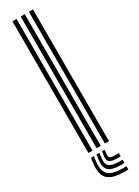

<svg xmlns="http://www.w3.org/2000/svg" viewBox="-258 -815 729 1010"><g transform="rotate(-30 106.5 -310.0)"><path d="M143.7 0V-800H168.7V0ZM43.9 0V-800H68.8V0ZM93.8 0V-800H118.8V0ZM60.1 28.1 56.1 61.8Q49.9 114.5 73.6 137.4Q97.3 160.3 158.8 160.3H182.2V180.5H158.8Q86.6 180.5 58.7 152.9Q30.8 125.4 38.4 61.8L42.4 28.1ZM126.5 28.1 123.3 53.8Q121.6 68.2 129.5 74.4Q137.5 80.6 158.8 80.6H182.2V100H158.8Q126.7 100 114.5 89.3Q102.4 78.6 106.4 53.8L110.4 28.1ZM94.1 28.1 90.1 57.8Q85.4 91.2 101.3 105.7Q117.3 120.1 158.8 120.1H182.2V140.2H158.8Q106.3 140.2 86.3 121.1Q66.3 102 72.4 57.8L76.4 28.1Z"/></g></svg>

Font: Big Shoulders Inline Display SC Thin
Style: Regular
Weight: 100
Designer: Patric King
Foundry: XO Type Co
Version: Version 2.002